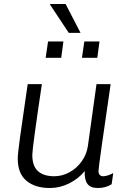

<svg xmlns="http://www.w3.org/2000/svg" viewBox="-20 -933 657 963"><path d="M142 -156Q142 -100 170.5 -74.5Q199 -49 252 -49Q292 -49 328.5 -69Q365 -89 390 -124Q415 -159 421 -202L464 -511H535Q474 -97 474 -75Q474 -62 480.5 -55.5Q487 -49 497 -49Q508 -49 522 -53.5Q536 -58 548 -65L540 -9Q510 10 471 10Q433 10 418 -11.5Q403 -33 405 -75Q374 -37 327.5 -13.5Q281 10 230 10Q156 10 112.5 -26.5Q69 -63 69 -137Q69 -160 80 -241Q91 -322 106 -422Q122 -532 119 -511H190Q142 -190 142 -156ZM384 -768H325L231 -910L232 -913H309ZM298 -725 287 -643H209L221 -725ZM479 -725 468 -643H391L403 -725Z"/></svg>

Font: Chivo Light Italic
Style: Regular
Weight: 300
Italic angle: -8.05°
Designer: Hector Gatti
Foundry: Omnibus-Type
Version: Version 1.007